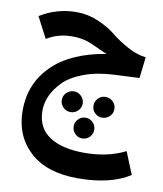

<svg xmlns="http://www.w3.org/2000/svg" viewBox="-92 -559 849 1003"><g transform="rotate(10 332.0 -58.0)"><path d="M616 185 664 303Q562 369 388 369Q223 369 133.5 286Q44 203 44 69Q44 -72 140.5 -169Q237 -266 424 -297Q403 -305 367 -322.5Q331 -340 302 -348Q273 -356 231 -356Q158 -356 98 -319L40 -430Q129 -485 234 -485Q294 -485 349.5 -461Q405 -437 441 -407.5Q477 -378 528 -349.5Q579 -321 629 -315L616 -203L485 -197Q393 -193 323.5 -167Q254 -141 217.5 -103.5Q181 -66 163.5 -27Q146 12 146 51Q146 142 212.5 187Q279 232 400 232Q522 232 616 185ZM292 -75Q314 -75 330.5 -58.5Q347 -42 347 -20Q347 3 330.5 19Q314 35 292 35Q269 35 252.5 19Q236 3 236 -20Q236 -43 252.5 -59Q269 -75 292 -75ZM404 -20Q404 -42 420 -58.5Q436 -75 459 -75Q482 -75 498.5 -59Q515 -43 515 -20Q515 3 498.5 19Q482 35 459 35Q436 35 420 19Q404 3 404 -20ZM375 160Q353 160 337 143.5Q321 127 321 105Q321 82 337 66Q353 50 375 50Q398 50 414 66Q430 82 430 105Q430 128 414 144Q398 160 375 160Z"/></g></svg>

Font: FiraGO SemiBold
Style: Regular
Weight: 600
Designer: bBox Type
Foundry: bBox Type GmbH
Version: Version 1.001;PS 001.001;hotconv 1.0.88;makeotf.lib2.5.64775